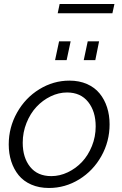

<svg xmlns="http://www.w3.org/2000/svg" viewBox="-20 -935 613 965"><path d="M270 -868.2 279.8 -915H555.2L544.9 -868.2ZM256.8 -632.8 276.9 -727.1H335L314.9 -632.8ZM400.9 -632.8 420.9 -727.1H478L459 -632.8ZM23.9 -209Q23.9 -294.9 65.7 -369.1Q107.4 -443.4 178 -486.6Q248.5 -529.8 329.1 -529.8Q378.4 -529.8 417.2 -512.7Q456.1 -495.6 480.7 -465.3Q505.4 -435.1 518.1 -395.5Q530.8 -356 530.8 -310.1Q530.8 -224.1 489.5 -150.4Q448.2 -76.7 377.9 -33.4Q307.6 9.8 226.1 9.8Q176.3 9.8 137.2 -7.3Q98.1 -24.4 73.7 -54.4Q49.3 -84.5 36.6 -123.8Q23.9 -163.1 23.9 -209ZM460.9 -299.8Q460.9 -375 423.1 -422.6Q385.3 -470.2 316.9 -470.2Q274.9 -470.2 234.6 -450.7Q194.3 -431.2 163.3 -397.9Q132.3 -364.7 113.3 -317.4Q94.2 -270 94.2 -217.8Q94.2 -142.6 131.6 -96.2Q168.9 -49.8 237.8 -49.8Q280.3 -49.8 320.8 -69.1Q361.3 -88.4 392.1 -121.1Q422.9 -153.8 441.9 -200.7Q460.9 -247.6 460.9 -299.8Z"/></svg>

Font: Rawline
Style: Italic
Weight: 400
Italic angle: -12°
Designer: Matt McInerney, Pablo Impallari, Rodrigo Fuenzalida
Foundry: Matt McInerney, Pablo Impallari, Rodrigo Fuenzalida
Version: Version 4.020;PS 004.020;hotconv 1.0.88;makeotf.lib2.5.64775